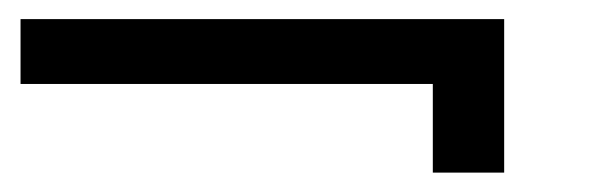

<svg xmlns="http://www.w3.org/2000/svg" viewBox="-20 -334 630 201"><path d="M507.8 -153.3H433.1V-246.1H1.5V-314H507.8Z"/></svg>

Font: Federov2
Style: Regular
Weight: 400
Designer: Olexa M. Volochay | Cyreal.org
Foundry: Olexa M. Volochay | Cyreal.org
Version: Version 1.000